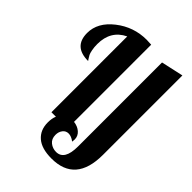

<svg xmlns="http://www.w3.org/2000/svg" viewBox="-267 -879 1214 1214"><g transform="rotate(45 340.0 -271.5)"><path d="M18 -514Q18 -608 109 -679Q200 -750 315 -750Q331 -750 357 -748V-58Q392 -54 415.5 -33.5Q439 -13 439 18Q439 27 437 39Q410 18 385 18Q361 18 346.5 37Q332 56 332 83Q332 119 356 138Q380 157 411 157Q485 157 485 34V-717L634 -750V-40Q634 207 420 207Q331 207 286.5 168Q242 129 242 62Q242 25 253 0H213V-678Q113 -630 113 -510Q113 -482 117.5 -459Q122 -436 127 -426.5Q132 -417 139.5 -405.5Q147 -394 148 -393Q18 -393 18 -514Z"/></g></svg>

Font: Lobster Two
Style: Bold
Weight: 700
Designer: Pablo Impallari
Foundry: Pablo Impallari. www.impallari.com
Version: Version 1.006